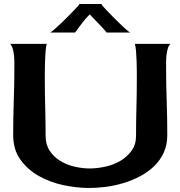

<svg xmlns="http://www.w3.org/2000/svg" viewBox="-20 -937 902 960"><path d="M428.7 -94.7Q464.8 -94.7 505.9 -103.5Q546.9 -112.3 581.1 -132.3Q615.2 -152.3 637.7 -183.1Q660.2 -213.9 660.2 -257.8Q660.2 -328.1 662.1 -397.9Q664.1 -467.8 664.1 -538.1Q664.1 -550.8 664.1 -576.7Q664.1 -602.5 663.1 -629.9Q662.1 -657.2 660.2 -681.6Q658.2 -706.1 654.3 -717.8H832Q823.2 -709 818.8 -693.8Q814.5 -678.7 812.5 -661.6Q810.5 -644.5 810.5 -628.4Q810.5 -612.3 810.5 -600.6Q810.5 -514.6 813.5 -431.2Q816.4 -347.7 816.4 -261.7Q816.4 -212.9 798.8 -174.3Q781.2 -135.7 751 -106.4Q720.7 -77.1 681.2 -56.2Q641.6 -35.2 598.1 -22Q554.7 -8.8 510.3 -2.9Q465.8 2.9 425.8 2.9Q364.3 2.9 297.4 -11.2Q230.5 -25.4 174.8 -56.6Q119.1 -87.9 82.5 -138.2Q45.9 -188.5 45.9 -261.7Q45.9 -347.7 48.8 -431.2Q51.8 -514.6 51.8 -599.6Q51.8 -611.3 51.8 -627.9Q51.8 -644.5 49.8 -661.6Q47.9 -678.7 43.5 -693.8Q39.1 -709 30.3 -717.8H213.9Q210 -706.1 208 -681.6Q206.1 -657.2 205.1 -629.9Q204.1 -602.5 204.1 -576.7Q204.1 -550.8 204.1 -538.1Q204.1 -467.8 206.1 -397.9Q208 -328.1 208 -257.8Q208 -213.9 228.5 -183.1Q249 -152.3 280.8 -132.8Q312.5 -113.3 351.6 -104Q390.6 -94.7 428.7 -94.7ZM512.7 -774.4Q510.7 -778.3 499 -791Q487.3 -803.7 473.1 -818.8Q459 -834 445.8 -847.2Q432.6 -860.4 428.7 -865.2Q408.2 -844.7 390.6 -821.8Q373 -798.8 355.5 -774.4H231.4Q238.3 -778.3 254.4 -792.5Q270.5 -806.6 287.6 -822.8Q304.7 -838.9 319.8 -854.5Q335 -870.1 341.8 -877Q342.8 -877.9 348.6 -884.3Q354.5 -890.6 360.8 -897Q367.2 -903.3 372.1 -909.2Q377 -915 376 -917H488.3Q487.3 -915 490.2 -911.6Q493.2 -908.2 493.2 -907.2Q500 -899.4 519.5 -878.9Q539.1 -858.4 561.5 -835.9Q584 -813.5 604 -795.4Q624 -777.3 630.9 -774.4Z"/></svg>

Font: Cherry Cream Soda
Style: Regular
Weight: 400
Designer: Font Diner, Inc
Foundry: Font Diner, Inc
Version: Version 1.001